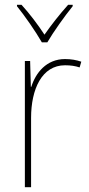

<svg xmlns="http://www.w3.org/2000/svg" viewBox="-20 -783 374 803"><path d="M155 -606H178C203 -649 250 -715 284 -757V-763H265C229 -723 194 -678 166 -638C140 -678 103 -727 70 -763H51V-757C82 -719 130 -650 155 -606ZM252 -536C174 -536 129 -478 111 -420H109L106 -528H84V0H110V-290C110 -410 155 -510 252 -510C276 -510 295 -507 313 -501L320 -525C300 -532 277 -536 252 -536Z"/></svg>

Font: Noto Sans Hebrew SemiCondensed Thin
Style: Regular
Weight: 100
Width: 4
Designer: Monotype Design Team
Foundry: Monotype Imaging Inc.
Version: Version 2.004